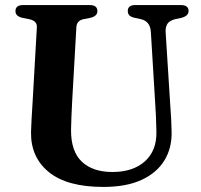

<svg xmlns="http://www.w3.org/2000/svg" viewBox="-20 -720 793 758"><path d="M593.5 -299.5 575.5 -595Q572.5 -636.5 535.5 -644.5L512.5 -649.5Q496.5 -653 490.5 -659.5Q484.5 -666 484.5 -676.5Q484.5 -700 514 -700H694.5Q724.5 -700 724.5 -676.5Q724.5 -657 696 -649.5L674 -645Q649 -639 640.8 -625.8Q632.5 -612.5 634 -591.5L652.5 -300Q654.5 -274.5 655.8 -249.8Q657 -225 657.5 -199Q659 -136.5 629.5 -87.5Q600 -38.5 539.8 -10.2Q479.5 18 388 18Q245 18 173 -40.5Q101 -99 102.5 -198Q103 -215.5 104.5 -246.8Q106 -278 109 -322L125.5 -612Q127.5 -638 94 -644.5L69 -649.5Q41 -655.5 41 -676Q41 -700 71 -700H334.5Q364.5 -700 364.5 -676Q364.5 -656 336 -649.5L310.5 -644.5Q283 -639 281.5 -613L265 -322Q263 -287.5 262 -259.2Q261 -231 260.5 -209Q259.5 -123 302.8 -82Q346 -41 423.5 -41Q505.5 -41 552.2 -83.2Q599 -125.5 597.5 -199.5Q597 -234.5 595.8 -257.2Q594.5 -280 593.5 -299.5Z"/></svg>

Font: Fraunces 9pt SemiBold
Style: Regular
Weight: 600
Version: Version 1.000;[b76b70a41]